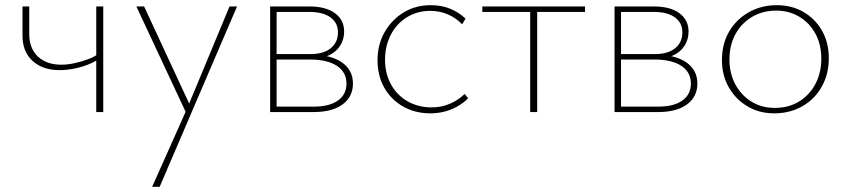

<svg xmlns="http://www.w3.org/2000/svg" viewBox="-20 -433 3270 742"><path d="M210 -162Q145 -162 106 -197.5Q67 -233 67 -295V-408H93V-302Q93 -246 126.5 -214.5Q160 -183 217 -183Q243 -183 271 -189.5Q299 -196 322.5 -205Q346 -214 358 -224L366 -209Q352 -197 326.5 -186Q301 -175 270 -168.5Q239 -162 210 -162ZM352 0V-408H379V0Z M702 9 507 -408H537L717 -20ZM867 -408H896L597 289H568L704 -16Z M1024 0V-408H1177Q1239 -408 1274.5 -382Q1310 -356 1310 -311Q1310 -280 1294 -255.5Q1278 -231 1248.5 -218Q1219 -205 1178 -205L1181 -222Q1257 -222 1300.5 -192.5Q1344 -163 1344 -110Q1344 -59 1304 -29.5Q1264 0 1193 0ZM1049 -21H1193Q1253 -21 1286 -44.5Q1319 -68 1319 -110Q1319 -154 1282 -178.5Q1245 -203 1177 -203H1040V-224H1180Q1230 -224 1258 -246.5Q1286 -269 1286 -308Q1286 -345 1257 -366Q1228 -387 1174 -387H1049Z M1643 5Q1585 5 1538.5 -21Q1492 -47 1465.5 -93.5Q1439 -140 1439 -200Q1439 -261 1466.5 -309Q1494 -357 1540 -385Q1586 -413 1645 -413Q1687 -413 1720.5 -399Q1754 -385 1779 -361L1766 -339Q1742 -364 1710.5 -377.5Q1679 -391 1643 -391Q1592 -391 1552 -366Q1512 -341 1490 -298Q1468 -255 1468 -202Q1468 -148 1491.5 -106Q1515 -64 1556 -41Q1597 -18 1648 -18Q1686 -18 1718.5 -32Q1751 -46 1776 -70L1789 -53Q1770 -34 1746.5 -21Q1723 -8 1697 -1.5Q1671 5 1643 5Z M2029 0V-408H2056V0ZM1844 -387V-408H2241V-387Z M2355 0V-408H2508Q2570 -408 2605.5 -382Q2641 -356 2641 -311Q2641 -280 2625 -255.5Q2609 -231 2579.5 -218Q2550 -205 2509 -205L2512 -222Q2588 -222 2631.5 -192.5Q2675 -163 2675 -110Q2675 -59 2635 -29.5Q2595 0 2524 0ZM2380 -21H2524Q2584 -21 2617 -44.5Q2650 -68 2650 -110Q2650 -154 2613 -178.5Q2576 -203 2508 -203H2371V-224H2511Q2561 -224 2589 -246.5Q2617 -269 2617 -308Q2617 -345 2588 -366Q2559 -387 2505 -387H2380Z M2972 5Q2914 5 2868.5 -22Q2823 -49 2796.5 -95.5Q2770 -142 2770 -201Q2770 -263 2797.5 -310.5Q2825 -358 2873.5 -385.5Q2922 -413 2982 -413Q3040 -413 3085.5 -386.5Q3131 -360 3157 -314Q3183 -268 3183 -208Q3183 -147 3156 -98.5Q3129 -50 3081 -22.5Q3033 5 2972 5ZM2974 -16Q3028 -16 3068.5 -41Q3109 -66 3131.5 -109Q3154 -152 3154 -206Q3154 -261 3131.5 -302.5Q3109 -344 3069.5 -368Q3030 -392 2980 -392Q2927 -392 2886 -367.5Q2845 -343 2822 -300.5Q2799 -258 2799 -203Q2799 -149 2822 -106.5Q2845 -64 2884.5 -40Q2924 -16 2974 -16Z"/></svg>

Font: Ysabeau Office Thin
Style: Regular
Weight: 250
Designer: Christian Thalmann (Catharsis Fonts)
Version: Version 2.001;gftools[0.9.30]; featfreeze: tnum,lnum,ss02